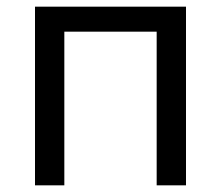

<svg xmlns="http://www.w3.org/2000/svg" viewBox="-20 -556 664 576"><path d="M538 -536V0H450V-461H173V0H85V-536Z"/></svg>

Font: Noto Sans
Style: Regular
Weight: 400
Designer: Monotype Design Team
Foundry: Monotype Imaging Inc.
Version: Version 2.007